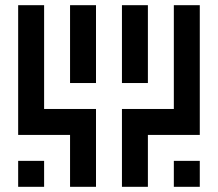

<svg xmlns="http://www.w3.org/2000/svg" viewBox="-20 -720 840 740"><path d="M150 -700H50V-200H250V0H350V-300H150ZM350 -400V-700H250V-400ZM650 -300H450V0H550V-200H750V-700H650ZM450 -700V-400H550V-700ZM150 0V-100H50V0ZM750 0V-100H650V0Z"/></svg>

Font: Mourier
Style: Regular
Weight: 400
Designer: Eric Mourier
Foundry: Velvetyne Type Foundry
Version: Version 2.000;hotconv 1.0.109;makeotfexe 2.5.65596